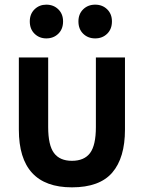

<svg xmlns="http://www.w3.org/2000/svg" viewBox="-20 -780 618 825"><path d="M289 25Q61 25 61 -223V-533H187V-234Q187 -156 212 -122.5Q237 -89 289 -89Q342 -89 367 -122.5Q392 -156 392 -234V-533H517V-223Q517 -102 462.5 -38.5Q408 25 289 25ZM251 -688Q251 -655 230.5 -635Q210 -615 179 -615Q149 -615 128.5 -635Q108 -655 108 -688Q108 -720 128.5 -740Q149 -760 179 -760Q210 -760 230.5 -740Q251 -720 251 -688ZM461 -688Q461 -655 440.5 -635Q420 -615 389 -615Q358 -615 337.5 -635Q317 -655 317 -688Q317 -720 337.5 -740Q358 -760 389 -760Q420 -760 440.5 -740Q461 -720 461 -688Z"/></svg>

Font: Repo
Style: DemiBold
Weight: 600
Designer: Stefan Peev
Foundry: Context Ltd
Version: Version 001.000